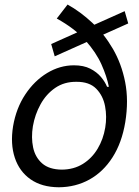

<svg xmlns="http://www.w3.org/2000/svg" viewBox="-20 -792 595 824"><path d="M530.3 -691.4 214.8 -550.3 199.7 -603 515.1 -744.1ZM232.4 11.7Q159.2 11.2 111.1 -22.5Q63 -56.2 43.5 -115.2Q23.9 -174.3 36.1 -250Q49.3 -327.6 88.4 -386.5Q127.4 -445.3 182.1 -478.5Q236.8 -511.7 297.4 -511.7Q338.9 -511.7 367.2 -497.3Q395.5 -482.9 413.3 -461.7Q431.2 -440.4 439.5 -419.4H447.3Q438.5 -463.9 415.5 -515.4Q392.6 -566.9 346.7 -618.4Q300.8 -669.9 223.6 -712.4L270 -772.5Q325.2 -741.7 376 -694.3Q426.8 -647 464.1 -583Q501.5 -519 517.1 -439.9Q532.7 -360.8 517.6 -267.6Q502.9 -179.2 462.9 -116.7Q422.9 -54.2 363.8 -21.5Q304.7 11.2 232.4 11.7ZM245.6 -64Q296.9 -64.5 335.7 -88.6Q374.5 -112.8 398.9 -153.6Q423.3 -194.3 431.6 -244.1Q439.5 -291 430.9 -336.2Q422.4 -381.3 392.8 -411.4Q363.3 -441.4 307.6 -440.9Q255.9 -441.4 217 -414.8Q178.2 -388.2 154.1 -344.5Q129.9 -300.8 121.1 -250Q113.3 -201.7 122.1 -159.4Q130.9 -117.2 160.9 -90.8Q190.9 -64.5 245.6 -64Z"/></svg>

Font: Inter 28pt
Style: Italic
Weight: 400
Italic angle: -9.3988°
Designer: Rasmus Andersson
Foundry: rsms
Version: Version 4.001;git-66647c0bb